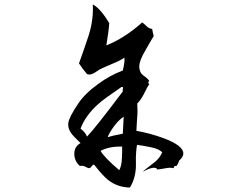

<svg xmlns="http://www.w3.org/2000/svg" viewBox="-20 -807 1040 863"><path d="M564 36Q508 35 466 2Q441 -18 403 -67Q397 -67 391.5 -59Q386 -51 380 -51Q374 -52 365 -57Q356 -62 348 -62Q342 -62 339 -61Q314 -83 314 -116Q314 -148 342 -164Q308 -197 304 -203Q284 -228 287 -254Q290 -280 332 -342Q363 -388 422 -430Q475 -469 532 -490Q542 -532 539 -548Q524 -536 482 -519Q458 -509 441.5 -501.5Q425 -494 416 -487Q395 -472 382 -472Q377 -472 371 -474Q353 -495 335 -522Q346 -553 357 -584Q368 -615 378 -646Q390 -684 394.5 -719Q399 -754 397 -787Q431 -770 471 -703Q470 -684 466.5 -659.5Q463 -635 458 -603Q539 -635 619 -706Q621 -705 626 -701Q631 -697 639 -689Q651 -678 664 -677Q665 -671 666.5 -663Q668 -655 671 -645Q669 -643 632 -578Q606 -534 606 -508Q606 -493 613 -480Q618 -471 634 -461Q648 -450 651 -442Q641 -437 651 -429Q644 -420 627 -385Q614 -359 597 -342Q598 -326 598 -308Q598 -290 596 -271Q593 -226 593 -219Q655 -208 715 -186Q804 -153 804 -117Q804 -101 784 -84Q784 -80 782 -75.5Q780 -71 778 -68Q774 -63 774 -61Q760 -63 761 -51Q745 -55 726 -51Q692 -45 687 -45Q684 -53 672 -53Q654 -53 622 -35Q625 -39 637 -48.5Q649 -58 670 -74Q685 -85 694.5 -97.5Q704 -110 709 -122Q697 -137 659 -145Q643 -148 627.5 -151Q612 -154 596 -156Q594 -147 592 -124.5Q590 -102 591 -66Q591 -38 584.5 -12.5Q578 13 564 36ZM371 -193Q388 -210 428 -260.5Q468 -311 532 -396Q531 -399 532 -405Q532 -406 532 -407Q534 -412 533 -413Q533 -417 526 -416Q488 -390 461 -370.5Q434 -351 419 -337Q364 -287 342 -229Q364 -212 371 -193ZM516 -42Q527 -62 528 -98Q529 -111 529 -123Q529 -135 529 -148Q473 -150 432 -129Q447 -101 516 -42ZM464 -190Q475 -194 492.5 -198Q510 -202 532 -206L536 -283Q526 -276 515 -265.5Q504 -255 493 -240Q470 -209 464 -190Z"/></svg>

Font: Yuji Hentaigana Akebono
Style: Regular
Weight: 400
Designer: Kataoka Yuji
Foundry: Kinuta Font Factory
Version: Version 3.002